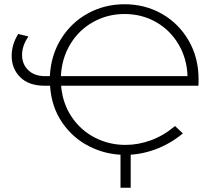

<svg xmlns="http://www.w3.org/2000/svg" viewBox="-20 -725 1002 905"><path d="M915 -321H268Q275 -238 317.5 -174.5Q360 -111 427 -76.5Q494 -42 571 -42Q632 -42 692 -64Q752 -86 805 -131L842 -96Q781 -46 711 -20.5Q641 5 571 5Q480 5 401 -35Q322 -75 272 -149Q222 -223 216 -321H189Q116 -321 75.5 -361Q35 -401 35 -462Q35 -515 66 -565L114 -553Q84 -510 84 -466Q84 -423 113 -394.5Q142 -366 194 -366H215Q220 -465 268 -542Q316 -619 394.5 -662Q473 -705 567 -705Q664 -705 743.5 -659.5Q823 -614 869.5 -533.5Q916 -453 916 -351Q916 -330 915 -321ZM267 -366H864Q861 -450 821 -517Q781 -584 714.5 -621.5Q648 -659 567 -659Q487 -659 419.5 -621.5Q352 -584 311.5 -517Q271 -450 267 -366ZM596 160H548V-15H596Z"/></svg>

Font: Montserrat Alternates Light
Style: Regular
Weight: 300
Designer: Julieta Ulanovsky
Foundry: Julieta Ulanovsky
Version: Version 7.200